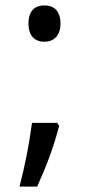

<svg xmlns="http://www.w3.org/2000/svg" viewBox="-20 -569 328 708"><path d="M144 -415C177 -415 203 -436 203 -482C203 -530 178 -549 144 -549C109 -549 85 -530 85 -482C85 -436 109 -415 144 -415ZM191 -116H98C89 -46 73 39 52 119H117C150 47 179 -29 198 -105Z"/></svg>

Font: Noto Sans Bengali SemiCondensed
Style: Regular
Weight: 400
Width: 4
Designer: Jelle Bosma - Monotype Design Team
Foundry: Monotype Imaging Inc.
Version: Version 2.003